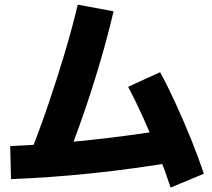

<svg xmlns="http://www.w3.org/2000/svg" viewBox="-20 -798 920 834"><path d="M107.8 -122.2Q151.1 -231.1 188.9 -341.7Q226.7 -452.2 259.4 -561.7Q292.2 -671.1 317.8 -777.8L473.3 -748.9Q447.8 -640 414.4 -526.7Q381.1 -413.3 341.1 -297.8Q301.1 -182.2 254.4 -66.7ZM24.4 -163.3Q196.7 -171.1 373.3 -190Q550 -208.9 732.2 -238.9L752.2 -96.7Q562.2 -64.4 382.2 -45.6Q202.2 -26.7 27.8 -20ZM721.1 16.7Q697.8 -54.4 667.2 -132.2Q636.7 -210 602.8 -285Q568.9 -360 536.7 -421.1L675.6 -484.4Q710 -421.1 744.4 -345.6Q778.9 -270 810.6 -191.7Q842.2 -113.3 865.6 -43.3Z"/></svg>

Font: Paperlogy 8 ExtraBold
Style: Regular
Weight: 800
Designer: redesigned by Lee Juim, glyphs from Gmarket Sans & Montserrat
Foundry: PT&
Version: Version 1.001